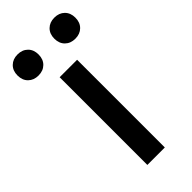

<svg xmlns="http://www.w3.org/2000/svg" viewBox="-262 -730 774 774"><g transform="rotate(-45 125.0 -342.5)"><path d="M75.2 -500H174.8V0H75.2ZM186.5 -581.3Q169.9 -597.7 169.9 -625Q169.9 -652.3 186.5 -668.7Q203.1 -685.1 230 -685.1Q256.8 -685.1 273.4 -668.7Q290 -652.3 290 -625Q290 -597.7 273.4 -581.3Q256.8 -564.9 230 -564.9Q203.1 -564.9 186.5 -581.3ZM-23.4 -581.3Q-40 -597.7 -40 -625Q-40 -652.3 -23.4 -668.7Q-6.8 -685.1 20 -685.1Q46.9 -685.1 63.5 -668.7Q80.1 -652.3 80.1 -625Q80.1 -597.7 63.5 -581.3Q46.9 -564.9 20 -564.9Q-6.8 -564.9 -23.4 -581.3Z"/></g></svg>

Font: Optician Sans
Style: Regular
Weight: 400
Designer: Fábio Duarte Martins, Simen Schikulski
Version: Version 1.002